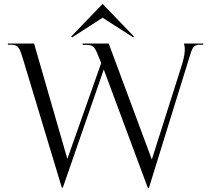

<svg xmlns="http://www.w3.org/2000/svg" viewBox="-20 -943 1062 975"><path d="M98 -639 294 10H299L507 -590L731 12H736L942 -653C955 -696 961 -716 994 -716H1012V-722H914C921 -700 922 -670 900 -602L751 -133L532 -722H400V-715H422C462 -715 466 -690 487 -640L494 -623L322 -136L153 -722H20V-716H40C76 -716 82 -691 98 -639ZM346 -753 501 -853 657 -753 660 -758 501 -923 342 -758Z"/></svg>

Font: Sinistre
Style: Regular
Weight: 400
Designer: Jules Durand
Foundry: Collletttivo
Version: Version 69.420;Glyphs 3.2 (3217)